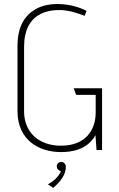

<svg xmlns="http://www.w3.org/2000/svg" viewBox="-20 -729 577 933"><path d="M476 0V-300H338L350 -268H445V-183C445 -99 398 -21 276 -21C167 -21 97 -88 97 -187V-502C97 -667 216 -682 277 -680C320 -678 358 -665 391 -652L401 -676C323 -716 217 -722 152 -684C99 -652 65 -601 65 -503V-189C65 -47 171 10 276 10C329 10 404 -1 444 -72L449 0ZM238 184C272 156 300 121 300 81C300 68 289 58 278 58C266 58 256 67 256 78C256 85 258 95 271 101L276 102C276 102 267 137 213 167Z"/></svg>

Font: Advent Pro
Style: ExtraLight
Weight: 250
Designer: Andreas Kalpakidis
Foundry: Andreas Kalpakidis
Version: Version 2.002 2007